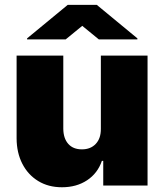

<svg xmlns="http://www.w3.org/2000/svg" viewBox="-20 -779 689 806"><path d="M403.4 -238.6V-545.5H599.4V0H413.4V-103.7H407.7Q389.9 -51.5 345.5 -22.2Q301.1 7.1 240.1 7.1Q182.9 7.1 140.1 -19.2Q97.3 -45.5 73.7 -91.6Q50.1 -137.8 49.7 -197.4V-545.5H245.7V-238.6Q246.1 -198.2 266.5 -175.1Q286.9 -152 323.9 -152Q360.4 -152 382.1 -175.1Q403.8 -198.2 403.4 -238.6ZM255.7 -613.6 325.3 -670.5 394.9 -613.6H556.8V-617.9L386.4 -758.5H264.2L93.7 -617.9V-613.6Z"/></svg>

Font: Inter UI Black
Style: Regular
Weight: 900
Designer: Rasmus Andersson
Foundry: rsms
Version: 3.2;8d6f07862